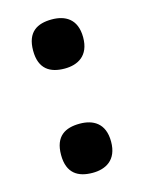

<svg xmlns="http://www.w3.org/2000/svg" viewBox="-86 -558 465 619"><g transform="rotate(-15 146.5 -248.0)"><path d="M147 -340C190 -340 230 -360 230 -422C230 -485 190 -504 147 -504C99 -504 63 -485 63 -422C63 -360 99 -340 147 -340ZM147 8C190 8 230 -12 230 -74C230 -137 190 -156 147 -156C99 -156 63 -137 63 -74C63 -12 99 8 147 8Z"/></g></svg>

Font: Noto Serif Georgian SemiCondensed ExtraBold
Style: Regular
Weight: 800
Width: 4
Designer: Monotype Design Team, Akaki Razmadze
Foundry: Google LLC
Version: Version 2.003